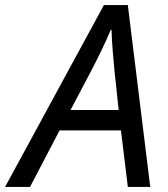

<svg xmlns="http://www.w3.org/2000/svg" viewBox="-77 -734 659 754"><path d="M-57 0H41L157 -222H398L425 0H513L425 -714H331ZM200 -302 277 -448C308 -507 337 -566 358 -617H361C362 -570 368 -503 373 -452L389 -302Z"/></svg>

Font: BC Sans
Style: Italic
Weight: 400
Italic angle: -12°
Designer: Monotype Design Team
Designer: Province of B.C.
Foundry: Monotype Imaging Inc.
Version: Version 2.000;GOOG;noto-source:20170915:90ef993387c0